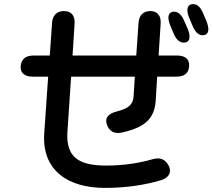

<svg xmlns="http://www.w3.org/2000/svg" viewBox="-20 -873 1040 937"><path d="M803 -65C786 -97 760 -106 725 -96C655 -76 580 -65 499 -65C369 -65 301 -102 309 -229L327 -499H638L632 -403C630 -362 605 -343 550 -329C509 -319 491 -298 501 -267C511 -234 537 -218 574 -226C693 -252 734 -298 740 -383L747 -499H842C880 -499 901 -516 903 -551C905 -585 883 -602 844 -602H754L764 -757C767 -796 748 -819 714 -819C679 -819 659 -799 656 -761L645 -602H334L344 -757C347 -796 328 -819 293 -819C257 -819 237 -799 234 -761L223 -602H143C105 -602 84 -584 81 -551C78 -518 99 -499 139 -499H215L196 -224C183 -40 313 44 492 44C594 44 688 30 767 6C806 -6 819 -35 803 -65ZM812 -746 828 -708C842 -675 862 -661 886 -666C908 -671 911 -697 895 -735L878 -773C864 -806 844 -820 821 -815C799 -810 796 -784 812 -746ZM905 -782 921 -744C935 -711 955 -697 978 -702C999 -707 1003 -732 987 -771L971 -809C957 -842 938 -857 914 -852C892 -847 888 -820 905 -782Z"/></svg>

Font: 寒蝉团圆体 Round
Style: Regular
Weight: 500
Designer: 寒蝉字型
Version: Version 2.700;Glyphs 3.1.1 (3135)